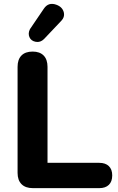

<svg xmlns="http://www.w3.org/2000/svg" viewBox="-20 -974 613 994"><path d="M298 -867 208 -772Q189 -753 165 -757.5Q141 -762 132.5 -781.5Q124 -801 135 -823L207 -929Q231 -965 273 -949Q305 -937 311 -907Q315 -885 298 -867ZM494 0H150Q112 0 91.5 -20.5Q71 -41 71 -79V-628Q71 -666 91 -686.5Q111 -707 149 -707Q186 -707 206 -686.5Q226 -666 226 -628V-131H494Q526 -131 543.5 -114Q561 -97 561 -66Q561 -34 543.5 -17Q526 0 494 0Z"/></svg>

Font: Nunito ExtraBold
Style: Regular
Weight: 800
Designer: Vernon Adams
Foundry: Vernon Adams
Version: Version 3.602